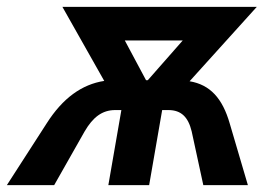

<svg xmlns="http://www.w3.org/2000/svg" viewBox="-60 -540 795 560"><path d="M76 -180 -40 0H98L187 -157C211 -198 238 -219 276 -219H294L256 0H375L413 -219H431C469 -219 489 -198 499 -157L533 0H663L610 -180C589 -253 553 -293 493 -303L689 -520H122L244 -304C179 -294 123 -254 76 -180ZM304 -422H473L371 -306H366Z"/></svg>

Font: Fixel Display SemiBold
Style: Italic
Weight: 600
Italic angle: -10°
Designer: AlfaBravo + MacPaw
Foundry: Kyrylo Tkachov, Marchela Mozhyna, Serhii Makarenko, Maria Weinstein, Zakhar Kryvoshyya
Version: Version 1.210;Glyphs 3.2 (3217)